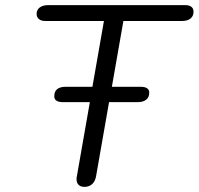

<svg xmlns="http://www.w3.org/2000/svg" viewBox="-20 -720 776 750"><path d="M736 -674Q736 -657 724 -647.5Q712 -638 691 -638H462L417 -381H529Q563 -381 563 -358Q563 -340 551 -330.5Q539 -321 518 -321H406L355 -30Q351 -10 339 0Q327 10 310 10Q295 10 287 2Q279 -6 279 -20Q279 -27 280 -30L331 -321H226Q192 -321 192 -344Q192 -381 237 -381H341L386 -638H157Q141 -638 132 -645.5Q123 -653 123 -666Q123 -682 135.5 -691Q148 -700 168 -700H702Q736 -700 736 -674Z"/></svg>

Font: Kodchasan
Style: Italic
Weight: 400
Italic angle: -10°
Version: Version 1.000; ttfautohint (v1.6)